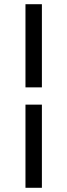

<svg xmlns="http://www.w3.org/2000/svg" viewBox="-20 -770 320 912"><path d="M179 -355H101V-750H179ZM179 122H101V-273H179Z"/></svg>

Font: Betina Sans
Style: Regular
Weight: 400
Designer: Jonathan Pinhorn (font) & Cristiano Sobral (main changes)
Version: Version 2.001;April 28, 2021;FontCreator 13.0.0.2655 32-bit;